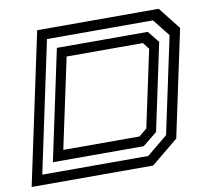

<svg xmlns="http://www.w3.org/2000/svg" viewBox="-82 -788 966 876"><g transform="rotate(-10 401.0 -350.0)"><path d="M-4.5 0 144.5 -700H707.5L788.5 -597L683.5 -103L558.5 0ZM53 -47H544L640.5 -126.5L735.5 -573L672.5 -652.5H181.5ZM110.5 -94.5 219 -605H640L683.5 -551L598 -148.5L531.5 -94.5ZM167 -141.5H520L557 -172L633 -528L609 -558.5H256Z"/></g></svg>

Font: Tourney Expanded Medium
Style: Italic
Weight: 500
Width: 7
Italic angle: -12°
Designer: Tyler Finck
Foundry: Etcetera Type Co
Version: Version 1.010; ttfautohint (v1.8.3)